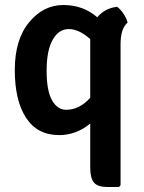

<svg xmlns="http://www.w3.org/2000/svg" viewBox="-20 -530 573 766"><path d="M340 139V-37Q284 9 216 9Q129 9 84 -60Q39 -129 39 -250.5Q39 -372 96 -441Q153 -510 232.5 -510Q312 -510 368 -461Q398 -497 447 -503Q460 -494 472.5 -475.5Q485 -457 489 -440Q461 -416 461 -354V209L455 216H407Q370 216 355 198.5Q340 181 340 139ZM244 -92Q297 -92 340 -140V-374Q295 -414 254.5 -414Q214 -414 190 -371Q166 -328 166 -248Q166 -168 187.5 -130Q209 -92 244 -92Z"/></svg>

Font: Signika Negative
Style: Semibold
Weight: 600
Designer: Anna Giedrys
Foundry: Anna Giedrys
Version: Version 1.001